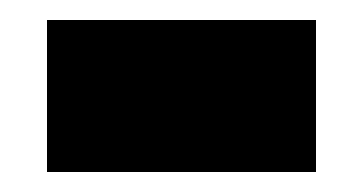

<svg xmlns="http://www.w3.org/2000/svg" viewBox="-20 -364 363 192"><path d="M27 -192H296V-344H27Z"/></svg>

Font: Noto Sans Hebrew Condensed Black
Style: Regular
Weight: 900
Width: 3
Designer: Monotype Design Team
Foundry: Monotype Imaging Inc.
Version: Version 2.004